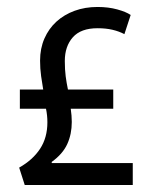

<svg xmlns="http://www.w3.org/2000/svg" viewBox="-20 -531 443 551"><path d="M260 -511Q291 -511 316.5 -504Q342 -497 355 -488L337 -433Q322 -441 303 -445.5Q284 -450 260 -450Q212 -450 189 -424Q166 -398 166 -356Q166 -331 168.5 -312Q171 -293 175 -274H305V-219H183Q186 -199 186 -181Q186 -146 173 -117.5Q160 -89 128 -66L129 -63H361V0H51L35 -50Q74 -72 95 -104Q116 -136 116 -180Q116 -200 112 -219H37V-274H104Q101 -291 98 -312.5Q95 -334 95 -357Q95 -392 107.5 -420.5Q120 -449 142 -469Q164 -489 194 -500Q224 -511 260 -511Z"/></svg>

Font: Mukta Malar
Style: Regular
Weight: 400
Designer: Aadarsh Rajan, Girish Dalvi, Yashodeep Gholap
Foundry: Ek Type
Version: Version 2.538;PS 1.000;hotconv 16.6.51;makeotf.lib2.5.65220;